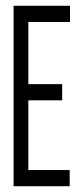

<svg xmlns="http://www.w3.org/2000/svg" viewBox="-20 -644 290 664"><path d="M27 0H221V-56H78V-297H195V-353H78V-568H222V-624H27Z"/></svg>

Font: Inconsolata UltraCondensed Thin
Style: Regular
Weight: 100
Width: 1
Monospace: yes
Designer: Raph Levien, Cyreal, Brenton Simpson
Foundry: Raph Levien, Cyreal, Google
Version: Version 3.100